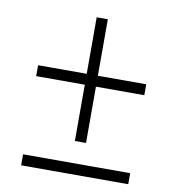

<svg xmlns="http://www.w3.org/2000/svg" viewBox="-71 -651 632 712"><g transform="rotate(10 245.5 -295.5)"><path d="M55.7 -0.5V-42H459V-0.5ZM278.3 -377H460.4V-335.9H278.3V-124H236.3V-335.9H53.2V-377H236.3V-589.8H278.3Z"/></g></svg>

Font: Open Sans SemiCondensed Light
Style: Italic
Weight: 300
Width: 4
Italic angle: -12°
Designer: Monotype Design Team
Foundry: Monotype Imaging Inc.
Version: Version 3.000